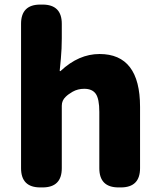

<svg xmlns="http://www.w3.org/2000/svg" viewBox="-20 -819 698 839"><path d="M156 0Q72 0 72 -84V-715Q72 -799 156 -799H166Q250 -799 250 -715V-651Q250 -607 246 -563L241 -511Q241 -506 245 -509Q324 -583 415 -583Q592 -583 592 -352V-84Q592 0 508 0H498Q414 0 414 -84V-330Q414 -387 398.5 -409Q383 -431 348 -431Q320 -431 297 -418Q278 -407 267 -396Q250 -380 250 -357V-84Q250 0 166 0Z"/></svg>

Font: Resource Han Rounded TW Heavy
Style: Regular
Weight: 900
Designer: Cyano Hao (round all glyphs); Ryoko NISHIZUKA 西塚涼子 (kana, bopomofo & ideographs); Paul D. Hunt (Latin, Greek & Cyrillic)
Foundry: Cyano Hao
Version: 0.990